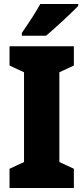

<svg xmlns="http://www.w3.org/2000/svg" viewBox="-20 -947 420 967"><path d="M374 -917V-927H183C159 -883 123 -829 90 -781V-767H212C263 -810 340 -882 374 -917ZM352 0V-97L279 -131V-583L352 -617V-714H28V-617L101 -583V-131L28 -97V0Z"/></svg>

Font: Noto Sans Arabic UI Cn Bk
Style: Regular
Weight: 900
Width: 3
Designer: Monotype Design Team, Nadine Chahine and Nizar Qandah
Foundry: Monotype Imaging Inc.
Version: Version 2.010